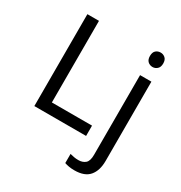

<svg xmlns="http://www.w3.org/2000/svg" viewBox="-219 -894 1220 1292"><g transform="rotate(30 391.0 -248.5)"><path d="M97 0V-714H187V-80H499V0ZM602 -681Q602 -710 617 -723.5Q632 -737 654 -737Q674 -737 689.5 -723.5Q705 -710 705 -681Q705 -653 689.5 -639Q674 -625 654 -625Q632 -625 617 -639Q602 -653 602 -681ZM546 240Q521 240 502 236.5Q483 233 469 228V157Q484 161 500 164Q516 167 535 167Q567 167 588 149.5Q609 132 609 83V-536H697V80Q697 155 661 197.5Q625 240 546 240Z"/></g></svg>

Font: Noto IKEA Arabic
Style: Regular
Weight: 400
Designer: Monotype Design Team
Foundry: Monotype Imaging Inc.
Version: Version 1.200